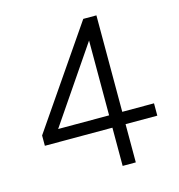

<svg xmlns="http://www.w3.org/2000/svg" viewBox="-108 -822 854 917"><g transform="rotate(-15 319.5 -363.5)"><path d="M386 -189H52V-240L386 -727H451V-250H608V-189H451V0H386ZM386 -250V-620L134 -250Z"/></g></svg>

Font: 寒蝉端黑体 Light
Style: Regular
Weight: 300
Designer: ChillDuanSans {Warren2060}; 
Source Han Sans {Ryoko NISHIZUKA 西塚涼子 (kana, bopomofo & ideographs); Paul D. Hunt (Latin, G
Foundry: ChillType&Adobe
Version: Version 1.300;Glyphs 3.3 (3306)